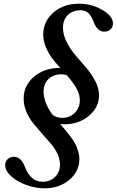

<svg xmlns="http://www.w3.org/2000/svg" viewBox="-20 -850 626 1030"><path d="M303.2 -485.8Q274.9 -517.1 257.6 -540.3Q240.2 -563.5 226.1 -597.2Q211.9 -630.9 211.9 -664.1Q211.9 -734.9 266.4 -782.5Q320.8 -830.1 403.8 -830.1Q471.7 -830.1 528.8 -796.9Q585.9 -763.7 585.9 -724.1Q585.9 -704.6 573 -692.4Q560.1 -680.2 539.1 -680.2Q502.4 -680.2 482.9 -731Q469.7 -766.1 453.4 -780.5Q437 -794.9 413.1 -794.9Q369.6 -794.9 343.8 -769.5Q317.9 -744.1 317.9 -701.2Q317.9 -663.1 337.9 -624Q357.9 -585 386.2 -552Q414.6 -519 442.9 -486.1Q471.2 -453.1 491.2 -415Q511.2 -377 511.2 -339.8Q511.2 -273.9 457 -228.5Q402.8 -183.1 323.2 -183.1Q309.1 -183.1 303.2 -184.1Q324.2 -159.7 334 -148.2Q343.8 -136.7 360.6 -114.3Q377.4 -91.8 385 -75.9Q392.6 -60.1 399.2 -38.8Q405.8 -17.6 405.8 2.9Q405.8 69.3 352.1 114.7Q298.3 160.2 219.2 160.2Q169.9 160.2 120.4 142.1Q70.8 124 39.3 95Q7.8 65.9 7.8 36.1Q7.8 16.1 21 3.7Q34.2 -8.8 55.2 -8.8Q91.8 -8.8 111.8 41Q128.9 85 152.3 105Q175.8 125 209 125Q249.5 125 275.6 98.9Q301.8 72.8 301.8 32.2Q301.8 3.4 287.4 -26.6Q272.9 -56.6 251.2 -81.1Q229.5 -105.5 204.3 -134.3Q179.2 -163.1 157.5 -189.7Q135.7 -216.3 121.3 -251Q106.9 -285.6 106.9 -320.8Q106.9 -391.6 162.6 -438.7Q218.3 -485.8 303.2 -485.8ZM408.2 -312Q408.2 -345.2 389.9 -377Q371.6 -408.7 337.9 -446.8Q326.2 -451.2 309.1 -451.2Q266.1 -451.2 240 -426Q213.9 -400.9 213.9 -358.9Q213.9 -299.8 262.2 -233.9Q283.7 -217.8 313 -217.8Q354.5 -217.8 381.3 -244.6Q408.2 -271.5 408.2 -312Z"/></svg>

Font: Libre Caslon Text
Style: Italic
Weight: 400
Italic angle: -25°
Designer: Pablo Impallari, Rodrigo Fuenzalida
Foundry: Pablo Impallari, Rodrigo Fuenzalida
Version: Version 1.002